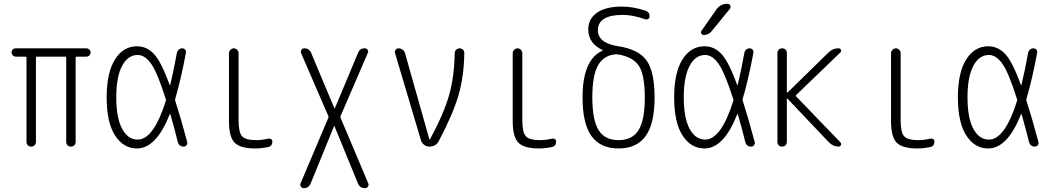

<svg xmlns="http://www.w3.org/2000/svg" viewBox="-20 -775 5540 1015"><path d="M63.5 -475.6Q54.7 -475.6 47.9 -482.4Q41 -489.3 41 -498Q41 -506.8 47.4 -513.2Q53.7 -519.5 63.5 -519.5H436.5Q445.3 -519.5 452.1 -513.2Q459 -506.8 459 -498Q459 -489.3 452.6 -482.4Q446.3 -475.6 436.5 -475.6H384.8Q379.9 -475.6 379.9 -470.7V-25.4Q379.9 -14.6 373 -7.3Q366.2 0 355 0Q343.8 0 336.9 -6.8Q330.1 -13.7 330.1 -25.4V-470.7Q330.1 -475.6 325.2 -475.6H174.8Q169.9 -475.6 169.9 -470.7V-25.4Q169.9 -14.6 163.1 -7.3Q156.2 0 145 0Q133.8 0 127 -6.8Q120.1 -13.7 120.1 -25.4V-470.7Q120.1 -475.6 115.2 -475.6Z M708 -484.4Q656.2 -484.4 625.5 -426.8Q594.7 -369.1 594.7 -260.3Q594.7 -151.4 625.5 -94.2Q656.2 -37.1 708 -37.1Q792 -37.1 856.4 -241.2Q858.4 -246.1 856.4 -251Q812.5 -390.6 779.3 -437.5Q746.1 -484.4 708 -484.4ZM704.1 9.8Q632.8 9.8 588.4 -58.6Q543.9 -127 543.9 -259.8Q543.9 -391.6 587.9 -460.9Q631.8 -530.3 704.1 -530.3Q755.9 -530.3 793.9 -489.7Q832 -449.2 877 -326.2Q877 -325.2 878.4 -325.2Q879.9 -325.2 879.9 -326.2Q899.4 -408.2 915 -495.1Q917 -505.9 924.8 -512.7Q932.6 -519.5 942.9 -519.5Q953.1 -519.5 959 -512.2Q964.8 -504.9 962.9 -496.1Q936.5 -354.5 906.2 -252Q904.3 -248 906.2 -243.2Q934.6 -155.3 969.7 -24.4Q971.7 -15.6 966.3 -7.8Q960.9 0 951.2 0Q926.8 0 919.9 -24.4Q902.3 -95.7 880.9 -169.9Q880.9 -171.9 879.4 -171.9Q877.9 -171.9 877 -169.9Q805.7 9.8 704.1 9.8Z M1330.1 9.8Q1250 9.8 1220.2 -21Q1190.4 -51.8 1190.4 -134.8V-494.1Q1190.4 -503.9 1198.2 -511.7Q1206.1 -519.5 1215.8 -519.5Q1225.6 -519.5 1233.4 -512.2Q1241.2 -504.9 1241.2 -494.1V-139.6Q1241.2 -75.2 1259.8 -54.7Q1278.3 -34.2 1335 -34.2Q1364.3 -34.2 1398.4 -42Q1406.2 -43.9 1413.1 -39.6Q1419.9 -35.2 1419.9 -27.3Q1419.9 -2.9 1398.4 2Q1363.3 9.8 1330.1 9.8Z M1585 219.7Q1576.2 219.7 1570.8 211.9Q1565.4 204.1 1568.4 195.3L1715.8 -152.3Q1717.8 -156.2 1715.8 -161.1L1571.3 -495.1Q1568.4 -503.9 1573.7 -511.7Q1579.1 -519.5 1587.9 -519.5Q1615.2 -519.5 1625 -495.1L1748 -202.1Q1748 -201.2 1749 -201.2Q1750 -201.2 1750 -202.1L1873 -496.1Q1882.8 -520.5 1909.2 -519.5Q1918 -519.5 1923.3 -511.7Q1928.7 -503.9 1924.8 -496.1L1780.3 -161.1Q1779.3 -156.2 1780.3 -152.3L1926.8 194.3Q1930.7 203.1 1925.3 211.4Q1919.9 219.7 1910.2 219.7Q1881.8 219.7 1872.1 194.3L1748 -108.4Q1748 -109.4 1747.1 -109.4Q1746.1 -109.4 1746.1 -108.4L1622.1 195.3Q1612.3 219.7 1585 219.7Z M2205.1 -34.2 2068.4 -494.1Q2065.4 -503.9 2071.3 -511.7Q2077.1 -519.5 2086.9 -519.5Q2098.6 -519.5 2108.4 -512.2Q2118.2 -504.9 2121.1 -494.1L2250 -38.1Q2250 -37.1 2251 -37.1Q2252.9 -37.1 2252.9 -38.1Q2326.2 -173.8 2354 -271.5Q2381.8 -369.1 2383.8 -495.1Q2383.8 -504.9 2391.6 -512.2Q2399.4 -519.5 2409.7 -519.5Q2419.9 -519.5 2427.2 -512.7Q2434.6 -505.9 2434.6 -495.1Q2432.6 -371.1 2404.3 -272.9Q2376 -174.8 2300.8 -31.2Q2285.2 0 2250 0Q2234.4 0 2221.7 -9.8Q2209 -19.5 2205.1 -34.2Z M2830.1 9.8Q2750 9.8 2720.2 -21Q2690.4 -51.8 2690.4 -134.8V-494.1Q2690.4 -503.9 2698.2 -511.7Q2706.1 -519.5 2715.8 -519.5Q2725.6 -519.5 2733.4 -512.2Q2741.2 -504.9 2741.2 -494.1V-139.6Q2741.2 -75.2 2759.8 -54.7Q2778.3 -34.2 2835 -34.2Q2864.3 -34.2 2898.4 -42Q2906.2 -43.9 2913.1 -39.6Q2919.9 -35.2 2919.9 -27.3Q2919.9 -2.9 2898.4 2Q2863.3 9.8 2830.1 9.8Z M3239.3 -488.3Q3172.9 -484.4 3142.1 -430.7Q3111.3 -377 3111.3 -259.8Q3111.3 -139.6 3144.5 -86.9Q3177.7 -34.2 3250 -34.2Q3322.3 -34.2 3355.5 -86.9Q3388.7 -139.6 3388.7 -259.8Q3388.7 -377 3358.4 -425.3Q3328.1 -473.6 3248 -487.3Q3246.1 -487.3 3243.2 -487.8Q3240.2 -488.3 3239.3 -488.3ZM3059.6 -259.8Q3059.6 -459 3164.1 -506.8Q3168 -508.8 3165 -510.7Q3089.8 -545.9 3089.8 -619.1Q3089.8 -674.8 3135.3 -707.5Q3180.7 -740.2 3268.6 -740.2Q3326.2 -740.2 3391.6 -718.8Q3414.1 -711.9 3414.1 -688.5Q3414.1 -680.7 3407.2 -675.3Q3400.4 -669.9 3391.6 -672.9Q3325.2 -696.3 3272.5 -696.3Q3141.6 -696.3 3140.6 -615.2Q3140.6 -546.9 3250 -530.3Q3357.4 -513.7 3398.9 -454.1Q3440.4 -394.5 3440.4 -259.8Q3440.4 -121.1 3393.1 -55.7Q3345.7 9.8 3250 9.8Q3154.3 9.8 3106.9 -55.7Q3059.6 -121.1 3059.6 -259.8Z M3824.2 -754.9H3826.2Q3835.9 -754.9 3840.3 -745.6Q3844.7 -736.3 3837.9 -727.5L3742.2 -610.4Q3727.5 -590.8 3700.2 -589.8Q3692.4 -589.8 3687.5 -597.7Q3682.6 -605.5 3688.5 -612.3L3767.6 -725.6Q3789.1 -754.9 3824.2 -754.9ZM3708 -484.4Q3656.2 -484.4 3625.5 -426.8Q3594.7 -369.1 3594.7 -260.3Q3594.7 -151.4 3625.5 -94.2Q3656.2 -37.1 3708 -37.1Q3792 -37.1 3856.4 -241.2Q3858.4 -246.1 3856.4 -251Q3811.5 -390.6 3778.8 -437.5Q3746.1 -484.4 3708 -484.4ZM3704.1 9.8Q3632.8 9.8 3588.4 -58.6Q3543.9 -127 3543.9 -259.8Q3543.9 -391.6 3587.9 -460.9Q3631.8 -530.3 3704.1 -530.3Q3755.9 -530.3 3793.9 -489.7Q3832 -449.2 3877 -326.2Q3877 -325.2 3878.4 -325.2Q3879.9 -325.2 3879.9 -326.2Q3899.4 -408.2 3915 -495.1Q3917 -505.9 3924.8 -512.7Q3932.6 -519.5 3942.9 -519.5Q3953.1 -519.5 3959 -512.2Q3964.8 -504.9 3962.9 -496.1Q3936.5 -354.5 3906.2 -252Q3904.3 -248 3906.2 -243.2Q3934.6 -155.3 3969.7 -24.4Q3971.7 -15.6 3966.3 -7.8Q3960.9 0 3951.2 0Q3926.8 0 3919.9 -24.4Q3902.3 -95.7 3880.9 -169.9Q3880.9 -171.9 3879.4 -171.9Q3877.9 -171.9 3877 -169.9Q3805.7 9.8 3704.1 9.8Z M4089.8 -25.4V-495.1Q4089.8 -505.9 4096.7 -512.7Q4103.5 -519.5 4114.7 -519.5Q4126 -519.5 4132.8 -512.7Q4139.6 -505.9 4139.6 -495.1V-287.1Q4139.6 -286.1 4140.6 -285.2Q4141.6 -284.2 4142.6 -285.2L4360.4 -498Q4382.8 -520.5 4414.1 -519.5Q4421.9 -519.5 4425.3 -511.7Q4428.7 -503.9 4422.9 -498L4189.5 -273.4Q4185.5 -269.5 4188.5 -265.6L4422.9 -22.5Q4428.7 -16.6 4425.3 -8.3Q4421.9 0 4414.1 0Q4383.8 0 4361.3 -23.4L4142.6 -253.9Q4140.6 -253.9 4139.6 -252.9V-25.4Q4139.6 -14.6 4132.8 -7.3Q4126 0 4114.7 0Q4103.5 0 4096.7 -6.8Q4089.8 -13.7 4089.8 -25.4Z M4830.1 9.8Q4750 9.8 4720.2 -21Q4690.4 -51.8 4690.4 -134.8V-494.1Q4690.4 -503.9 4698.2 -511.7Q4706.1 -519.5 4715.8 -519.5Q4725.6 -519.5 4733.4 -512.2Q4741.2 -504.9 4741.2 -494.1V-139.6Q4741.2 -75.2 4759.8 -54.7Q4778.3 -34.2 4835 -34.2Q4864.3 -34.2 4898.4 -42Q4906.2 -43.9 4913.1 -39.6Q4919.9 -35.2 4919.9 -27.3Q4919.9 -2.9 4898.4 2Q4863.3 9.8 4830.1 9.8Z M5208 -484.4Q5156.2 -484.4 5125.5 -426.8Q5094.7 -369.1 5094.7 -260.3Q5094.7 -151.4 5125.5 -94.2Q5156.2 -37.1 5208 -37.1Q5292 -37.1 5356.4 -241.2Q5358.4 -246.1 5356.4 -251Q5312.5 -390.6 5279.3 -437.5Q5246.1 -484.4 5208 -484.4ZM5204.1 9.8Q5132.8 9.8 5088.4 -58.6Q5043.9 -127 5043.9 -259.8Q5043.9 -391.6 5087.9 -460.9Q5131.8 -530.3 5204.1 -530.3Q5255.9 -530.3 5293.9 -489.7Q5332 -449.2 5377 -326.2Q5377 -325.2 5378.4 -325.2Q5379.9 -325.2 5379.9 -326.2Q5399.4 -408.2 5415 -495.1Q5417 -505.9 5424.8 -512.7Q5432.6 -519.5 5442.9 -519.5Q5453.1 -519.5 5459 -512.2Q5464.8 -504.9 5462.9 -496.1Q5436.5 -354.5 5406.2 -252Q5404.3 -248 5406.2 -243.2Q5434.6 -155.3 5469.7 -24.4Q5471.7 -15.6 5466.3 -7.8Q5460.9 0 5451.2 0Q5426.8 0 5419.9 -24.4Q5402.3 -95.7 5380.9 -169.9Q5380.9 -171.9 5379.4 -171.9Q5377.9 -171.9 5377 -169.9Q5305.7 9.8 5204.1 9.8Z"/></svg>

Font: Rounded-L Mgen+ 1m light
Style: Regular
Weight: 200
Designer: [Source Han Sans]
Ryoko NISHIZUKA  (kana & ideographs); Paul D. Hunt (Latin, Greek & Cyrillic); Wenlong ZHANG  (bopomofo
Version: Version 1.059.20150602